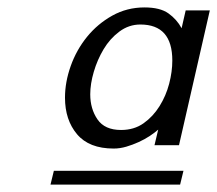

<svg xmlns="http://www.w3.org/2000/svg" viewBox="-20 -740 585 517"><path d="M155 -477Q155 -519 170.5 -562.5Q186 -606 214.5 -641Q243 -676 282.5 -698Q322 -720 369 -720Q411 -720 433.5 -704Q456 -688 469 -664L480 -712H545L462 -349H396L406 -391Q397 -383 383.5 -374Q370 -365 353.5 -357.5Q337 -350 320 -345Q303 -340 286 -340Q220 -340 187.5 -378.5Q155 -417 155 -477ZM223 -486Q223 -447 242.5 -418.5Q262 -390 306 -390Q341 -390 366.5 -408Q392 -426 409.5 -454Q427 -482 435.5 -514.5Q444 -547 444 -577Q444 -674 358 -674Q327 -674 301.5 -655Q276 -636 259 -607.5Q242 -579 232.5 -546.5Q223 -514 223 -486ZM116 -243 125 -280H474L465 -243Z"/></svg>

Font: Perun
Style: Italic
Weight: 400
Italic angle: -12°
Foundry: Copyright (c) Stefan Peev, Context Ltd, 2016
Version: Version 1.027